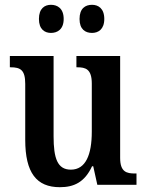

<svg xmlns="http://www.w3.org/2000/svg" viewBox="-20 -769 610 799"><path d="M363 -632C389 -632 414 -647 414 -690C414 -734 389 -749 363 -749C335 -749 311 -734 311 -690C311 -647 335 -632 363 -632ZM192 -632C219 -632 245 -647 245 -690C245 -734 219 -749 192 -749C166 -749 142 -734 142 -690C142 -647 166 -632 192 -632ZM229 10C287 10 332 -10 363 -77H368L385 0H548V-47H542C507 -47 480 -53 480 -112V-536H298V-489H301C336 -489 362 -482 362 -421V-221C362 -126 337 -63 275 -63C219 -63 203 -110 203 -202V-536H21V-489H24C65 -489 85 -478 85 -420V-187C85 -50 132 10 229 10Z"/></svg>

Font: Noto Serif Bengali Condensed SemiBold
Style: Regular
Weight: 600
Width: 3
Designer: Juan Bruce, Universal Thirst, Indian Type Foundry and the Monotype Design Team.
Foundry: Monotype Imaging Inc.
Version: Version 2.003